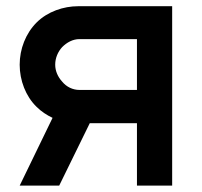

<svg xmlns="http://www.w3.org/2000/svg" viewBox="-20 -582 633 602"><path d="M225 -562.5C179.2 -562.5 129.2 -545.8 94.8 -511.5C60.4 -477.1 41.7 -428.1 41.7 -379.2C41.7 -330.2 60.4 -280.2 94.8 -246.9C109.4 -232.3 127.1 -220.8 144.8 -212.5L41.7 0H165.6L261.5 -195.8H409.4V0H519.8V-562.5ZM409.4 -300H229.2C208.3 -300 188.5 -309.4 175 -326C161.5 -340.6 153.1 -359.4 153.1 -379.2C153.1 -400 161.5 -419.8 175 -434.4C189.6 -449 208.3 -459.4 229.2 -459.4H409.4Z"/></svg>

Font: Manrope Semibold
Style: Regular
Weight: 600
Width: 4
Designer: Michael Sharanda
Foundry: Michael Sharanda
Version: Version 2.000;PS 002.000;hotconv 1.0.88;makeotf.lib2.5.64775